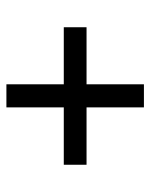

<svg xmlns="http://www.w3.org/2000/svg" viewBox="45 -657 469 599"><g transform="rotate(90 279.5 -357.5)"><path d="M243 -143V-322H65V-393H243V-572H315V-393H494V-322H315V-143Z"/></g></svg>

Font: Noto Serif Tibetan
Style: Bold
Weight: 700
Designer: Monotype Design Team
Foundry: Monotype Imaging Inc.
Version: Version 2.103; ttfautohint (v1.8.4.7-5d5b)